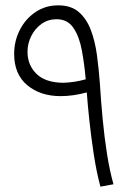

<svg xmlns="http://www.w3.org/2000/svg" viewBox="-20 -697 509 719"><path d="M356 2Q341 -54 331 -120Q321 -186 314.5 -247Q308 -308 305 -351Q280 -344 255 -340.5Q230 -337 207 -337Q131 -337 82 -378Q33 -419 33 -495Q33 -543 54 -584.5Q75 -626 112.5 -651.5Q150 -677 198 -677Q246 -677 275 -652Q304 -627 320 -585Q336 -543 343 -491Q350 -439 354 -385Q358 -319 364.5 -250.5Q371 -182 381 -119Q391 -56 405 -7ZM83 -503Q83 -454 116 -421Q149 -388 216 -387Q258 -388 301 -400Q296 -457 286.5 -508.5Q277 -560 255 -592.5Q233 -625 192 -625Q160 -625 135.5 -607.5Q111 -590 97 -562Q83 -534 83 -503Z"/></svg>

Font: Noto Sans Arabic UI Lt
Style: Regular
Weight: 300
Designer: Monotype Design Team, Nadine Chahine and Nizar Qandah
Foundry: Monotype Imaging Inc.
Version: Version 2.010; ttfautohint (v1.8.4.7-5d5b)